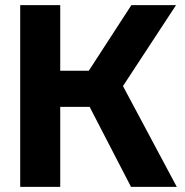

<svg xmlns="http://www.w3.org/2000/svg" viewBox="-20 -725 719 745"><path d="M488.3 0 286 -391.1 489.7 -705H663L429.8 -349.3L431.4 -439.3L665.9 0ZM58.4 0V-705H213.7V0ZM160.3 -310.4V-450.5H414.5V-310.4Z"/></svg>

Font: TikTok Sans Light
Style: Regular
Weight: 300
Version: Version 4.000